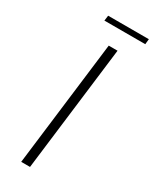

<svg xmlns="http://www.w3.org/2000/svg" viewBox="-214 -890 759 944"><g transform="rotate(30 165.5 -418.0)"><path d="M226 -710 139 0H89L176 -710ZM331 -836 328 -806H96L100 -836Z"/></g></svg>

Font: Josefin Sans Light
Style: Italic
Weight: 300
Italic angle: -7°
Designer: Santiago Orozco
Foundry: Typemade
Version: Version 2.000